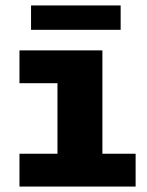

<svg xmlns="http://www.w3.org/2000/svg" viewBox="-20 -685 540 705"><path d="M51.5 0V-120.5H191V-379.5H51.5V-500H356V-120.5H478V0ZM94 -575.5V-665H423V-575.5Z"/></svg>

Font: Trispace
Style: Bold
Weight: 700
Designer: Tyler Finck
Foundry: Etcetera Type Company
Version: Version 1.210; ttfautohint (v1.8.3)